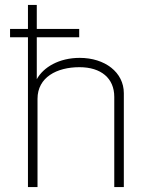

<svg xmlns="http://www.w3.org/2000/svg" viewBox="-20 -763 609 783"><path d="M305 -527C221 -527 157 -489 130 -440V-611H303V-645H130V-743H94V-645H21V-611H94V0H133V-360C133 -448 212 -489 304 -489C392 -489 446 -444 446 -368V0H485V-383C485 -468 408 -527 305 -527Z"/></svg>

Font: United Sans Thin
Style: Regular
Weight: 100
Designer: Pablo Impallari, Rodrigo Fuenzalida (Modified by Dan O. Williams)
Version: Version 1.000;PS 001.000;hotconv 1.0.88;makeotf.lib2.5.64775